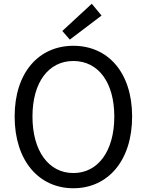

<svg xmlns="http://www.w3.org/2000/svg" viewBox="-20 -990 782 1023"><path d="M371 13C555 13 684 -134 684 -369C684 -604 555 -746 371 -746C187 -746 58 -604 58 -369C58 -134 187 13 371 13ZM371 -68C239 -68 153 -186 153 -369C153 -552 239 -665 371 -665C503 -665 589 -552 589 -369C589 -186 503 -68 371 -68ZM352 -779 521 -907 469 -970 312 -825Z"/></svg>

Font: Noto Sans CJK HK
Style: Regular
Weight: 400
Designer: Ryoko NISHIZUKA 西塚涼子 (kana, bopomofo & ideographs); Paul D. Hunt (Latin, Greek & Cyrillic); Sandoll Communications 산돌커뮤니
Foundry: Adobe
Version: Version 2.004;hotconv 1.0.118;makeotfexe 2.5.65603